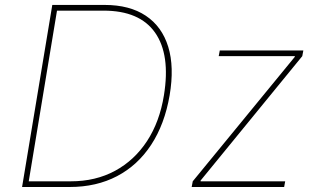

<svg xmlns="http://www.w3.org/2000/svg" viewBox="-20 -747 1263 767"><path d="M258.5 0H68.2L188.9 -727.3H397.7Q497.9 -727.3 562.5 -684.1Q627.1 -641 652 -560.2Q676.8 -479.4 657.7 -366.5Q637.8 -250.7 584 -168.7Q530.2 -86.6 447.6 -43.3Q365.1 0 258.5 0ZM94.8 -22.7H262.8Q361.9 -22.7 439.5 -64.6Q517 -106.5 567.5 -183.6Q617.9 -260.7 634.9 -366.5Q661.2 -528.4 599.6 -616.5Q538 -704.5 393.5 -704.5H207.7ZM745.7 0 750 -22.7 1157.7 -519.9V-522.7H853.7L858 -545.5H1191.8L1187.5 -522.7L781.2 -25.6V-22.7H1119.3L1115.1 0Z"/></svg>

Font: Inter UI Thin
Style: Italic
Weight: 100
Italic angle: -9.39999°
Designer: Rasmus Andersson
Foundry: rsms
Version: 3.2;8d6f07862